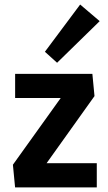

<svg xmlns="http://www.w3.org/2000/svg" viewBox="-20 -810 467 830"><path d="M45.2 0 35.8 -97.9 280 -438.7 303 -386.3H45.4V-490.8H379.3L388.5 -394.6L147.9 -57.6L119.9 -104.4H398.4V0ZM226.8 -538.7 174.1 -586.2 326.5 -790.4 410.9 -718.6Z"/></svg>

Font: Anaheim
Style: Regular
Weight: 400
Designer: Vernon Adams
Foundry: Vernon Adams
Version: Version 2.001